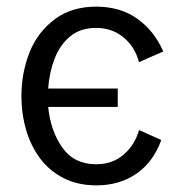

<svg xmlns="http://www.w3.org/2000/svg" viewBox="-20 -548 540 578"><path d="M270.5 10Q214.5 10 172 -11.5Q129.5 -33 101.2 -70.5Q73 -108 58.8 -156.5Q44.5 -205 44.5 -259Q44.5 -328.5 68.8 -390Q93 -451.5 146 -491Q196.5 -528 269.5 -528Q342.5 -528 393.5 -491.5Q444.5 -455 471.5 -393L398.5 -361Q385.5 -408.5 351 -436.2Q316.5 -464 269.5 -464Q222 -464 191.2 -438.5Q160.5 -413 144.5 -371.8Q128.5 -330.5 125 -281.5H334.5V-226H125Q132.5 -153 168 -103.2Q203.5 -53.5 269.5 -53.5Q318.5 -53.5 352.2 -82.5Q386 -111.5 398.5 -156.5L465.5 -126.5Q441.5 -60 390.5 -25Q339.5 10 270.5 10Z"/></svg>

Font: Acari Sans
Style: Regular
Weight: 400
Designer: Alfredo Marco Pradil and Stefan Peev (font) & Cristiano Sobral (main changes)
Foundry: Alfredo Marco Pradil and Stefan Peev (font) & Cristiano Sobral (main changes)
Version: Version 1.063; ttfautohint (v1.8.3)